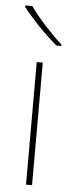

<svg xmlns="http://www.w3.org/2000/svg" viewBox="-55 -795 316 824"><g transform="rotate(5 103.5 -383.0)"><path d="M50 -766H20V-759C55 -714 115 -650 168 -606H189V-612C144 -652 79 -723 50 -766ZM116 0V-528H90V0Z"/></g></svg>

Font: Noto Sans Devanagari UI Thin
Style: Regular
Weight: 100
Designer: Jelle Bosma - Monotype Design Team
Foundry: Monotype Imaging Inc.
Version: Version 2.004